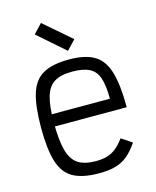

<svg xmlns="http://www.w3.org/2000/svg" viewBox="-128 -952 856 1053"><g transform="rotate(-15 300.0 -425.5)"><path d="M303 14Q210 14 156.5 -15.5Q103 -45 81 -116Q59 -187 59 -309Q59 -432 81 -502.5Q103 -573 156.5 -602.5Q210 -632 303 -632Q394 -632 446 -601.5Q498 -571 520 -497.5Q542 -424 542 -297H88V-366H465Q465 -441 450.5 -484Q436 -527 400.5 -545Q365 -563 303 -563Q238 -563 201.5 -540.5Q165 -518 149.5 -465Q134 -412 134 -318Q134 -219 149.5 -161.5Q165 -104 201.5 -79.5Q238 -55 303 -55Q340 -55 367 -63Q394 -71 417.5 -89.5Q441 -108 465 -141L525 -101Q495 -57 464.5 -32Q434 -7 395.5 3.5Q357 14 303 14ZM311 -679 158 -813 207 -865 361 -732Z"/></g></svg>

Font: Victor Mono Thin
Style: Regular
Weight: 400
Monospace: yes
Version: Version 1.561;gftools[0.9.30]